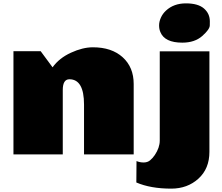

<svg xmlns="http://www.w3.org/2000/svg" viewBox="-20 -908 1303 1129"><path d="M1073.2 -888.2Q1144.5 -888.2 1179.2 -858.2Q1213.9 -828.1 1213.9 -782.2Q1213.9 -782.2 1213.6 -758.8Q1213.4 -735.4 1169.2 -696.3Q1125 -657.2 1051.8 -657.2Q948.2 -657.2 922.9 -719.7Q915.5 -737.3 915.5 -758.8Q915.5 -780.3 925.8 -803.7Q936 -827.1 956.1 -845.7Q1002 -888.2 1073.2 -888.2ZM388.2 -441.9Q349.1 -441.9 349.1 -378.9V0H59.1V-606.9H219.2L289.1 -512.2Q328.1 -566.4 397.2 -598.1Q466.3 -629.9 526.4 -629.9Q636.7 -629.9 701.4 -571.3Q766.1 -512.7 766.1 -414.1V0H474.1V-293Q474.1 -441.9 388.2 -441.9ZM986.8 201.2Q865.7 201.2 781.7 165L782.7 39.1Q802.2 47.4 824.7 47.4Q847.2 47.4 862.3 34.9Q877.4 22.5 890.1 3.9Q919.4 -39.6 919.4 -81.5V-606H1211.4V-15.1Q1211.4 84 1146.7 142.6Q1082 201.2 986.8 201.2Z"/></svg>

Font: Fz Rammetto One
Style: Regular
Weight: 400
Designer: Vernon Adams
Foundry: Vernon Adams
Version: Vit hóa bi c Thuy @ FontZin.Com